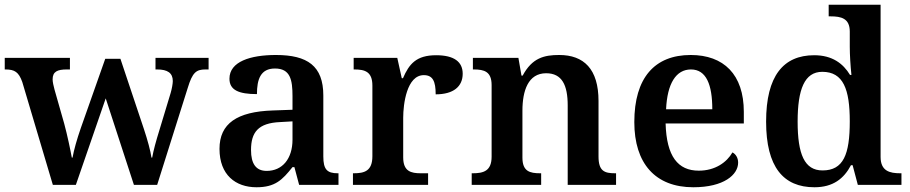

<svg xmlns="http://www.w3.org/2000/svg" viewBox="-21 -780 3839 810"><path d="M73 -434 202 0H299L425 -365L544 0H642L771 -409C791 -475 807 -487 846 -487H859V-536H635V-487H642C686 -487 708 -472 708 -438C708 -427 704 -405 699 -388L653 -236C636 -181 627 -148 621 -115H618C614 -143 602 -188 586 -236L487 -532H423L320 -240C303 -191 291 -148 285 -115H282C276 -148 263 -210 250 -258L209 -402C205 -417 201 -434 201 -445C201 -478 221 -487 261 -487H274V-536H-1V-487H2C41 -487 58 -476 73 -434Z M1061 10C1140 10 1170 -21 1213 -75H1221L1241 0H1407V-49H1404C1359 -49 1343 -65 1343 -120V-377C1343 -502 1276 -548 1143 -548C1035 -548 947 -520 947 -448C947 -400 986 -383 1063 -383C1063 -445 1078 -491 1139 -491C1204 -491 1213 -443 1213 -374V-317L1130 -314C979 -309 905 -259 905 -152C905 -42 973 10 1061 10ZM1104 -59C1059 -59 1038 -89 1038 -147C1038 -222 1068 -261 1161 -265L1213 -268V-191C1213 -110 1170 -59 1104 -59Z M1468 0H1785V-49H1754C1713 -49 1680 -57 1680 -116V-283C1680 -341 1695 -463 1767 -463C1805 -463 1817 -437 1817 -382C1892 -382 1931 -415 1931 -469C1931 -519 1895 -547 1819 -547C1735 -547 1705 -510 1679 -450H1674L1655 -536H1471V-487H1474C1518 -487 1550 -478 1550 -419V-121C1550 -58 1516 -49 1471 -49H1468Z M1969 0H2262V-49H2258C2214 -49 2183 -57 2183 -115V-313C2183 -397 2207 -471 2283 -471C2350 -471 2374 -421 2374 -335V0H2578V-49H2574C2529 -49 2504 -58 2504 -120V-354C2504 -489 2442 -548 2338 -548C2275 -548 2224 -536 2184 -461H2179L2166 -536H1974V-487H1978C2022 -487 2053 -478 2053 -421V-119C2053 -58 2018 -49 1973 -49H1969Z M2904 10C3033 10 3093 -43 3093 -94C3093 -114 3083 -130 3069 -137C3045 -95 2996 -60 2927 -60C2839 -60 2791 -120 2787 -259H3117V-308C3117 -466 3032 -548 2893 -548C2741 -548 2655 -452 2655 -265C2655 -91 2743 10 2904 10ZM2984 -319H2789C2794 -428 2831 -487 2894 -487C2959 -487 2984 -422 2984 -319Z M3415 10C3493 10 3539 -26 3569 -83H3576L3598 0H3782V-49H3777C3733 -49 3694 -58 3694 -118V-760H3475V-711H3483C3527 -711 3564 -703 3564 -647V-582C3564 -550 3567 -500 3571 -464H3565C3536 -512 3490 -547 3414 -547C3284 -547 3211 -460 3211 -267C3211 -75 3284 10 3415 10ZM3449 -61C3373 -61 3344 -129 3344 -267C3344 -403 3373 -477 3448 -477C3537 -477 3564 -403 3564 -268C3564 -128 3537 -61 3449 -61Z"/></svg>

Font: Noto Serif SemiBold
Style: Regular
Weight: 600
Designer: Monotype Design Team
Foundry: Monotype Imaging Inc.
Version: Version 2.013